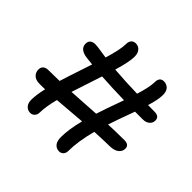

<svg xmlns="http://www.w3.org/2000/svg" viewBox="-232 -1035 1438 1438"><g transform="rotate(45 487.0 -316.5)"><path d="M127 -81.1Q82 -81.1 61.3 -102.5Q40.5 -124 42 -153.8Q42.5 -176.8 57.6 -189Q72.8 -201.2 99.1 -201.2Q136.7 -201.2 214.8 -203.1Q226.6 -240.7 240.7 -284.2Q254.9 -327.6 272.9 -381.6Q291 -435.5 299.8 -462.9Q290 -463.9 270.3 -466.1Q250.5 -468.3 240.2 -469.2Q154.8 -479 154.8 -538.1Q154.8 -561 168.9 -574Q183.1 -586.9 210.9 -586.9Q224.6 -586.9 240.7 -584.7Q256.8 -582.5 283.9 -578.1Q311 -573.7 334 -570.8Q371.1 -691.9 371.1 -749Q371.1 -775.9 383.5 -790.5Q396 -805.2 418.9 -806.2Q448.7 -806.2 466.3 -785.2Q483.9 -764.2 483.9 -728Q483.9 -673.3 449.2 -558.1Q573.7 -548.3 692.9 -545.9Q725.1 -649.4 725.1 -702.1Q725.1 -725.6 735.8 -739.5Q746.6 -753.4 768.1 -753.9Q798.8 -753.9 817.9 -734.4Q836.9 -714.8 836.9 -676.8Q836.9 -625.5 811 -543.9Q822.3 -543.9 845.5 -543.5Q868.7 -543 880.9 -543Q930.7 -543 932.1 -502Q933.1 -476.1 913.1 -458Q893.1 -439.9 858.9 -439.9H776.9Q723.1 -294.4 702.1 -229Q779.8 -232.9 872.1 -232.9Q921.9 -232.9 921.9 -192.9Q922.9 -165 899.2 -144.8Q875.5 -124.5 831.1 -123Q782.2 -123 668 -117.2Q631.8 22.5 631.8 122.1Q631.8 145.5 617.7 159.7Q603.5 173.8 583 172.9Q553.2 171.9 535.9 150.1Q518.6 128.4 519 85.9Q519 6.3 547.9 -107.9Q331.5 -90.3 301.8 -87.9Q276.9 10.7 276.9 69.8Q276.9 92.3 262.7 107.4Q248.5 122.6 226.1 122.1Q199.2 121.1 181.6 101.3Q164.1 81.5 164.1 46.9Q164.1 -3.4 182.1 -82Q172.4 -82 154.1 -81.5Q135.7 -81.1 127 -81.1ZM416 -452.1Q346.2 -241.2 335.9 -208Q377 -210.4 459 -215.6Q541 -220.7 582 -223.1Q603.5 -291 658.2 -441.9Q532.7 -444.8 416 -452.1Z"/></g></svg>

Font: Shantell Sans Irregular Bouncy
Style: Regular
Weight: 500
Designer: Stephen Nixon, Anya Danilova, Shantell Martin
Foundry: Arrow Type
Version: Version 1.006;[9816181b4]